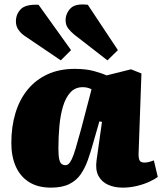

<svg xmlns="http://www.w3.org/2000/svg" viewBox="-20 -847 744 881"><path d="M616 -145Q615 -125 619.5 -113Q624 -101 643 -101Q654 -101 666.5 -104.5Q679 -108 686 -111L704 -35Q691 -25 665 -13Q639 -1 607 6.5Q575 14 543 14Q506 14 476.5 1Q447 -12 432 -39.5Q417 -67 423 -111L448 -288L436 -290L407 -189Q396 -149 383 -112.5Q370 -76 350.5 -47.5Q331 -19 298 -2.5Q265 14 214 14Q154 14 113.5 -11.5Q73 -37 52.5 -83Q32 -129 32 -191Q32 -266 51 -328.5Q70 -391 107 -436Q144 -481 198 -506Q252 -531 323 -531Q375 -531 412.5 -520.5Q450 -510 469 -501L581 -529L629 -510ZM279 -89Q288 -89 294.5 -94.5Q301 -100 309 -116Q317 -132 327 -165.5Q337 -199 352 -254L400 -437Q396 -440 385 -443.5Q374 -447 360 -447Q325 -447 303 -423Q281 -399 269 -358.5Q257 -318 252.5 -268Q248 -218 248 -166Q248 -132 252 -115.5Q256 -99 263.5 -94Q271 -89 279 -89ZM321 -688Q305 -701 293 -716.5Q281 -732 281 -754Q281 -785 303.5 -808.5Q326 -832 383 -825L521 -617L473 -570ZM92 -683Q76 -694 64.5 -710.5Q53 -727 53 -749Q53 -782 75.5 -805Q98 -828 157 -825L306 -617L259 -570Z"/></svg>

Font: Literata Black
Style: Italic
Weight: 900
Italic angle: -2°
Designer: Latin by Veronika Burian and Jose Scaglione. Greek by Irene Vlachou. Cyrillic by Vera Evstafieva
Foundry: TypeTogether
Version: Version 3.002